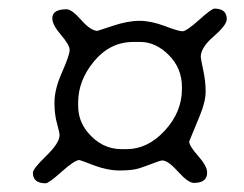

<svg xmlns="http://www.w3.org/2000/svg" viewBox="-20 -529 559 439"><path d="M257.8 -188H269.5Q317.9 -188 356.9 -230.5Q396 -272.9 396 -325.7V-329.6Q396 -373 366 -403.1Q335.9 -433.1 300.8 -433.1H285.2Q231.9 -433.1 195.3 -389.2Q158.7 -345.2 158.7 -294.9V-287.6Q158.7 -253.4 179.7 -227.5Q211.9 -188 257.8 -188ZM439 -398.9Q439 -395 444.6 -369.1Q450.2 -343.3 450.2 -320.1Q450.2 -296.9 437.5 -266.1L412.6 -205.6Q412.6 -195.3 433.1 -172.4Q453.6 -149.4 453.6 -134.3Q453.6 -110.8 423.3 -110.8Q410.2 -110.8 387.2 -136.5Q364.3 -162.1 351.1 -162.1Q346.7 -162.1 329.8 -155.5Q313 -148.9 297.6 -144Q282.2 -139.2 253.9 -139.2Q225.6 -139.2 194.3 -151.1Q163.1 -163.1 161.6 -163.1Q150.9 -163.1 121.1 -136.5Q91.3 -109.9 84.5 -109.9Q55.2 -109.9 55.2 -133.8Q55.2 -143.1 85.7 -172.6Q116.2 -202.1 116.2 -220.2Q116.2 -225.1 110.4 -246.6Q104.5 -267.1 104.5 -294.4Q104.5 -325.2 122.1 -364.3Q139.2 -403.3 139.2 -414.8Q139.2 -426.3 119.4 -449.2Q99.6 -472.2 99.6 -487.3Q99.6 -507.8 132.3 -507.8Q144 -507.8 165.8 -483.2Q187.5 -458.5 203.1 -458.5Q203.6 -458.5 238 -470Q272.5 -481.4 298.8 -481.4Q325.2 -481.4 356.7 -469.5Q388.2 -457.5 397.2 -457.5Q406.2 -457.5 435.1 -483.4Q463.9 -509.3 470.2 -509.3Q498.5 -509.3 498.5 -485.4Q498.5 -471.7 468.8 -446Q439 -420.4 439 -398.9Z"/></svg>

Font: Averia Serif Libre Light
Style: Italic
Weight: 300
Italic angle: -8.5°
Version: Version 1.002